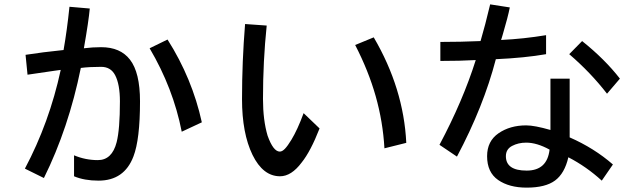

<svg xmlns="http://www.w3.org/2000/svg" viewBox="-20 -734 2926 879"><path d="M428 -1Q493 -1 514 -83Q529 -142 529 -270Q529 -348 507 -390Q487 -428 443 -428Q389 -428 350 -423Q294 -147 181 81L94 38Q206 -173 258 -414L229 -410Q156 -400 106 -392L97 -483Q173 -495 271 -505Q287 -596 298 -703L391 -695Q386 -638 364 -513Q403 -518 443 -518Q531 -518 575 -461Q621 -402 621 -270Q621 -96 591 -18Q549 93 431 93Q366 93 319 73V-23Q371 -1 428 -1ZM665 -513 747 -553Q860 -375 904 -174L812 -131Q773 -330 665 -513Z M1361 10Q1314 73 1262 73Q1184 73 1136 -25Q1088 -124 1088 -280Q1088 -453 1102 -624L1201 -617Q1184 -455 1184 -281Q1184 -184 1205 -113Q1231 -40 1261 -40Q1272 -40 1284.5 -53Q1297 -66 1314 -94Q1342 -140 1370 -216L1443 -146Q1402 -41 1361 10ZM1606 -528 1691 -563Q1828 -329 1840 -80L1740 -55Q1733 -177 1700 -293.5Q1667 -410 1606 -528Z M2250 -463Q2194 -247 2072 -17L1992 -71Q2099 -272 2158 -459Q2086 -455 1996 -455V-542Q2088 -542 2180 -546Q2201 -617 2224 -714L2314 -700Q2305 -655 2282 -577Q2280 -570 2278 -563.5Q2276 -557 2274 -551Q2377 -556 2480 -573V-486Q2383 -469 2250 -463ZM2586 -486 2645 -546Q2749 -463 2818 -374L2759 -305Q2684 -402 2586 -486ZM2582 -14Q2565 60 2521 92.5Q2477 125 2391 125Q2311 125 2260.5 90Q2210 55 2210 -19Q2210 -88 2262.5 -124Q2315 -160 2389 -160Q2427 -160 2500 -139V-374H2588V-105Q2700 -56 2786 19L2735 93Q2665 29 2582 -14ZM2389 -81Q2353 -81 2324.5 -66Q2296 -51 2296 -19Q2296 47 2391 47Q2485 47 2496 -49Q2438 -81 2389 -81Z"/></svg>

Font: Gmarket Sans TTF Medium
Style: Regular
Weight: 500
Designer: Creative Director : Sungho Lee; Art Director : Kiwoong Choi; Project Manager : Sori Yang, Jongwook Yoon; Font Designer :
Foundry: Sandoll Inc.
Version: Version 1.000;hotconv 1.0.109;makeotfexe 2.5.65596